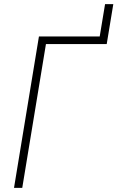

<svg xmlns="http://www.w3.org/2000/svg" viewBox="-20 -912 570 932"><path d="M48 0 169 -735H464L490 -892H530L498 -698H203L88 0Z"/></svg>

Font: Iosevka Term Curly Extralight
Style: Italic
Weight: 200
Italic angle: -9°
Designer: Belleve Invis
Foundry: Belleve Invis
Version: Version 32.3.0